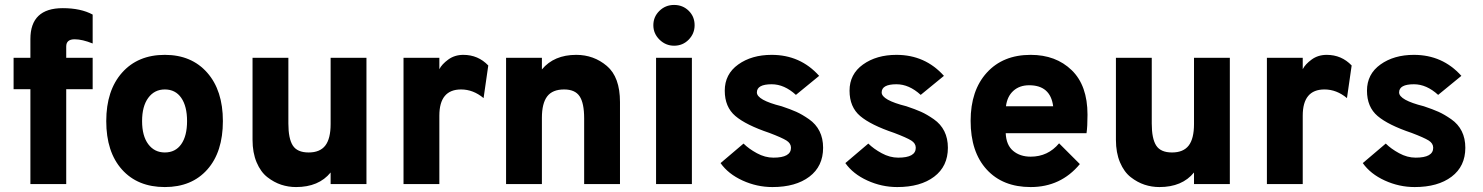

<svg xmlns="http://www.w3.org/2000/svg" viewBox="-20 -745 6000 777"><path d="M248 -384V0H103V-384H35V-511H103V-587Q103 -712 234 -712Q307 -712 355 -686V-569Q313 -586 282 -586Q248 -586 248 -557V-511H355V-384Z M647 12Q537 12 473.5 -59Q410 -130 410 -255Q410 -379 474 -451Q538 -523 647 -523Q755 -523 818.5 -451Q882 -379 882 -255Q882 -130 819 -59Q756 12 647 12ZM647 -128Q690 -128 713.5 -161.5Q737 -195 737 -255Q737 -315 713.5 -349Q690 -383 647 -383Q605 -383 580 -349Q555 -315 555 -255Q555 -195 580 -161.5Q605 -128 647 -128Z M1318 0V-47Q1270 12 1178 12Q1147 12 1118 2.5Q1089 -7 1062 -28Q1035 -49 1018.5 -88Q1002 -127 1002 -179V-511H1147V-245Q1147 -184 1165 -156Q1183 -128 1229 -128Q1275 -128 1296.5 -156Q1318 -184 1318 -243V-511H1463V0Z M1613 0V-511H1758V-465Q1768 -485 1794 -504Q1820 -523 1855 -523Q1915 -523 1956 -480L1937 -348Q1895 -383 1846 -383Q1758 -383 1758 -277V0Z M2344 0V-266Q2344 -328 2325.5 -355.5Q2307 -383 2263 -383Q2216 -383 2194.5 -355Q2173 -327 2173 -268V0H2028V-511H2173V-464Q2222 -523 2312 -523Q2383 -523 2436 -478Q2489 -433 2489 -332V0Z M2708 -560Q2674 -560 2649 -584.5Q2624 -609 2624 -643Q2624 -677 2648.5 -701Q2673 -725 2708 -725Q2743 -725 2767 -701.5Q2791 -678 2791 -643Q2791 -609 2767 -584.5Q2743 -560 2708 -560ZM2635 0V-511H2780V0Z M3106 12Q3043 12 2985 -14.5Q2927 -41 2896 -85L2989 -164Q3010 -143 3043 -125Q3076 -107 3110 -107Q3181 -107 3181 -147Q3181 -165 3162.5 -176.5Q3144 -188 3094 -207Q2999 -239 2956 -275.5Q2913 -312 2913 -378Q2913 -445 2967.5 -484Q3022 -523 3103 -523Q3219 -523 3295 -438L3201 -361Q3154 -404 3103 -404Q3043 -404 3043 -371Q3043 -340 3143 -315Q3179 -303 3202.5 -292.5Q3226 -282 3254 -262.5Q3282 -243 3296.5 -214Q3311 -185 3311 -147Q3311 -72 3255.5 -30Q3200 12 3106 12Z M3611 12Q3548 12 3490 -14.5Q3432 -41 3401 -85L3494 -164Q3515 -143 3548 -125Q3581 -107 3615 -107Q3686 -107 3686 -147Q3686 -165 3667.5 -176.5Q3649 -188 3599 -207Q3504 -239 3461 -275.5Q3418 -312 3418 -378Q3418 -445 3472.5 -484Q3527 -523 3608 -523Q3724 -523 3800 -438L3706 -361Q3659 -404 3608 -404Q3548 -404 3548 -371Q3548 -340 3648 -315Q3684 -303 3707.5 -292.5Q3731 -282 3759 -262.5Q3787 -243 3801.5 -214Q3816 -185 3816 -147Q3816 -72 3760.5 -30Q3705 12 3611 12Z M4151 12Q4038 12 3973 -59Q3908 -130 3908 -256Q3908 -379 3973.5 -451Q4039 -523 4151 -523Q4253 -523 4317 -461Q4381 -399 4381 -281Q4381 -232 4377 -206H4050Q4052 -158 4080 -134.5Q4108 -111 4151 -111Q4221 -111 4266 -165L4350 -81Q4273 12 4151 12ZM4051 -315H4242Q4231 -400 4145 -400Q4106 -400 4081 -377.5Q4056 -355 4051 -315Z M4812 0V-47Q4764 12 4672 12Q4641 12 4612 2.5Q4583 -7 4556 -28Q4529 -49 4512.5 -88Q4496 -127 4496 -179V-511H4641V-245Q4641 -184 4659 -156Q4677 -128 4723 -128Q4769 -128 4790.5 -156Q4812 -184 4812 -243V-511H4957V0Z M5107 0V-511H5252V-465Q5262 -485 5288 -504Q5314 -523 5349 -523Q5409 -523 5450 -480L5431 -348Q5389 -383 5340 -383Q5252 -383 5252 -277V0Z M5705 12Q5642 12 5584 -14.5Q5526 -41 5495 -85L5588 -164Q5609 -143 5642 -125Q5675 -107 5709 -107Q5780 -107 5780 -147Q5780 -165 5761.5 -176.5Q5743 -188 5693 -207Q5598 -239 5555 -275.5Q5512 -312 5512 -378Q5512 -445 5566.5 -484Q5621 -523 5702 -523Q5818 -523 5894 -438L5800 -361Q5753 -404 5702 -404Q5642 -404 5642 -371Q5642 -340 5742 -315Q5778 -303 5801.5 -292.5Q5825 -282 5853 -262.5Q5881 -243 5895.5 -214Q5910 -185 5910 -147Q5910 -72 5854.5 -30Q5799 12 5705 12Z"/></svg>

Font: Overpass Heavy
Style: Regular
Weight: 900
Designer: Delve Withrington, Thomas Jockin
Foundry: Delve Fonts
Version: Version 3.000;DELV;Overpass